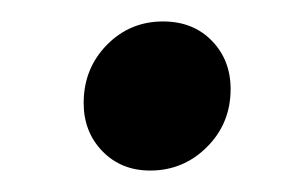

<svg xmlns="http://www.w3.org/2000/svg" viewBox="-20 -400 279 179"><path d="M58 -304Q58 -336 79.5 -358Q101 -380 132 -380Q160 -380 177.5 -362Q195 -344 195 -317Q195 -285 173 -263Q151 -241 120 -241Q93 -241 75.5 -259Q58 -277 58 -304Z"/></svg>

Font: Fira Sans
Style: Italic
Weight: 400
Italic angle: -8°
Designer: bBox Type GmbH & Carrois Corporate GbR & Edenspiekermann AG
Foundry: bBox Type GmbH & Carrois Corporate GbR & Edenspiekermann AG
Version: Version 4.301